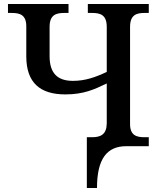

<svg xmlns="http://www.w3.org/2000/svg" viewBox="-20 -734 803 964"><path d="M416 210H467C467 62 518 0 614 0H727V-45H706C667 -45 633 -53 633 -111V-599C633 -660 666 -669 706 -669H727V-714H421V-669H442C483 -669 516 -660 516 -599V-373C459 -346 408 -328 346 -328C271 -328 229 -364 229 -452V-599C229 -660 262 -669 303 -669H324V-714H20V-669H39C79 -669 112 -660 112 -602V-451C112 -318 182 -260 308 -260C400 -260 454 -285 516 -315V-114C515 -59 486 -45 442 -45H416Z"/></svg>

Font: Noto Serif Thai Medium
Style: Regular
Weight: 500
Designer: Monotype Design Team
Foundry: Monotype Imaging Inc.
Version: Version 1.901;PS 001.901;hotconv 1.0.88;makeotf.lib2.5.64775